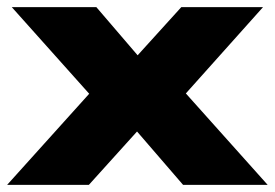

<svg xmlns="http://www.w3.org/2000/svg" viewBox="-31 -518 770 538"><path d="M-11 0 261 -302 263 -206 2 -498H239L377 -337H331L477 -498H706L444 -205L447 -304L719 0H482L331 -175H376L218 0Z"/></svg>

Font: Nunito Sans 10pt Expanded Black
Style: Regular
Weight: 900
Width: 7
Designer: Vernon Adams
Foundry: Vernon Adams
Version: Version 3.101;gftools[0.9.27]